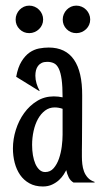

<svg xmlns="http://www.w3.org/2000/svg" viewBox="-20 -655 373 689"><path d="M121.1 -328.1 38.1 -379.4Q44.4 -414.1 57.4 -434.8Q70.3 -455.6 86.2 -466.6Q102.1 -477.5 119.9 -481Q137.7 -484.4 154.8 -484.4Q215.3 -484.4 245.4 -440.9Q275.4 -397.5 274.9 -312.5Q274.9 -268.1 274.7 -235.6Q274.4 -203.1 274.4 -180.2Q274.4 -157.2 274.2 -142.3Q273.9 -127.4 273.9 -117.9Q273.9 -108.4 273.9 -102.5Q273.9 -96.7 273.9 -91.8Q273.9 -79.6 275.4 -65.9Q276.9 -52.2 281.5 -39.8Q286.1 -27.3 295.2 -17.3Q304.2 -7.3 319.3 -2.4V0H243.7Q232.4 -6.8 226.6 -18.6Q220.7 -30.3 217.8 -44.4Q214.8 -38.6 208.5 -28.6Q202.1 -18.6 191.9 -9Q181.6 0.5 167.2 7.3Q152.8 14.2 133.8 14.2Q106 14.2 85.7 2.9Q65.4 -8.3 52.2 -27.3Q39.1 -46.4 32.7 -71Q26.4 -95.7 26.4 -122.1Q26.4 -155.8 36.9 -189.2Q47.4 -222.7 66.7 -249.3Q85.9 -275.9 112.8 -292.5Q139.6 -309.1 172.9 -309.1Q189.5 -309.1 204.6 -305.7Q204.6 -344.7 201.2 -369.6Q197.8 -394.5 190.9 -408.7Q184.1 -422.9 173.6 -428Q163.1 -433.1 149.4 -433.1Q137.7 -433.1 129.6 -429.2Q121.6 -425.3 116.5 -418.5Q111.3 -411.6 109.1 -402.6Q106.9 -393.6 106.9 -383.3Q106.9 -369.6 111.1 -355.5Q115.2 -341.3 122.1 -329.6ZM142.1 -37.6Q160.6 -37.6 172.6 -51.5Q184.6 -65.4 191.7 -85.9Q198.7 -106.4 201.7 -129.6Q204.6 -152.8 204.6 -171.4V-264.6Q190.4 -269.5 176.3 -269.5Q156.7 -269.5 141.6 -258.1Q126.5 -246.6 116.2 -228Q106 -209.5 100.6 -185.1Q95.2 -160.6 95.2 -135.3Q95.2 -115.7 98.1 -98.1Q101.1 -80.6 106.9 -67.1Q112.8 -53.7 121.6 -45.7Q130.4 -37.6 142.1 -37.6ZM205.1 -585Q205.1 -595.2 209 -604.2Q212.9 -613.3 219.5 -620.1Q226.1 -627 234.9 -630.9Q243.7 -634.8 253.9 -634.8Q264.2 -634.8 273.2 -630.9Q282.2 -627 289.1 -620.1Q295.9 -613.3 299.8 -604.2Q303.7 -595.2 303.7 -585Q303.7 -574.7 299.8 -565.9Q295.9 -557.1 289.1 -550.5Q282.2 -543.9 273.2 -540Q264.2 -536.1 253.9 -536.1Q233.4 -536.1 219.2 -550.3Q205.1 -564.5 205.1 -585ZM36.1 -585Q36.1 -595.2 40 -604.2Q43.9 -613.3 50.5 -620.1Q57.1 -627 65.9 -630.9Q74.7 -634.8 85 -634.8Q95.2 -634.8 104.2 -630.9Q113.3 -627 120.1 -620.1Q127 -613.3 130.9 -604.2Q134.8 -595.2 134.8 -585Q134.8 -574.7 130.9 -565.9Q127 -557.1 120.1 -550.5Q113.3 -543.9 104.2 -540Q95.2 -536.1 85 -536.1Q64.5 -536.1 50.3 -550.3Q36.1 -564.5 36.1 -585Z"/></svg>

Font: Smythe
Style: Regular
Weight: 400
Version: Version 1.000